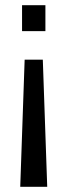

<svg xmlns="http://www.w3.org/2000/svg" viewBox="-20 -580 260 740"><path d="M155 -560V-460H65V-560ZM145 -350 162 140H58L75 -350Z"/></svg>

Font: Tektur SemiCondensed
Style: Regular
Weight: 400
Width: 4
Designer: Adam Jagosz
Foundry: Adam Jagosz
Version: Version 1.005;gftools[0.9.30]